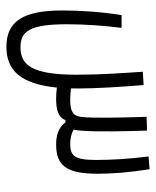

<svg xmlns="http://www.w3.org/2000/svg" viewBox="39 -382 507 626"><g transform="rotate(90 293.0 -69.5)"><path d="M132.8 163.6C208.5 163.6 253.9 119.6 266.1 -1C277.3 0.5 290 1.5 301.3 1.5C335.4 1.5 361.8 -3.4 372.1 -28.8H379.4C396.5 -6.3 420.9 1.5 451.7 1.5C522 1.5 546.9 -34.7 546.9 -132.8C546.9 -183.6 543 -235.4 532.2 -303.2L490.7 -299.8C498.5 -235.8 502 -184.1 502 -127.9C502 -57.1 487.8 -44.4 449.2 -44.4C435.1 -44.4 418 -46.9 403.3 -55.7C404.8 -62.5 405.8 -70.8 406.7 -82C410.6 -132.8 408.7 -226.6 406.2 -294.9L361.3 -293.5C361.3 -289.6 361.3 -285.6 361.8 -281.2C363.8 -210.4 366.2 -122.1 361.8 -81.1C358.9 -53.2 342.8 -44.4 306.2 -44.4C292.5 -44.4 281.2 -45.4 268.6 -46.9C269 -55.2 269 -63.5 269 -71.8C269 -129.9 263.2 -218.3 257.8 -283.7L214.4 -281.2C219.7 -203.1 224.1 -138.7 224.1 -64.9C224.1 78.6 193.4 117.7 134.8 117.7C82.5 117.7 59.6 87.9 59.6 -33.7C59.6 -93.3 64 -151.9 71.3 -211.9H29.8C20 -152.8 14.6 -80.6 14.6 -19C14.6 105 47.4 163.6 132.8 163.6Z"/></g></svg>

Font: Cascadia Code PL ExtraLight
Style: Regular
Weight: 200
Monospace: yes
Designer: Aaron Bell
Foundry: Saja Typeworks
Version: Version 2404.023